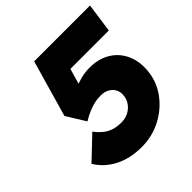

<svg xmlns="http://www.w3.org/2000/svg" viewBox="-190 -853 1004 1004"><g transform="rotate(-45 312.5 -350.5)"><path d="M293 7Q209 7 145.5 -25Q82 -57 45 -117L167 -233Q199 -191 232 -175Q265 -159 308 -159Q337 -159 360 -170.5Q383 -182 398 -202Q413 -222 416 -246Q420 -272 410.5 -292Q401 -312 380.5 -324Q360 -336 331 -336Q306 -336 285 -331Q264 -326 240.5 -316.5Q217 -307 187 -289L122 -394L212 -708H625L602 -546H275L339 -619L275 -397L202 -414Q228 -433 259.5 -447.5Q291 -462 325 -471Q359 -480 393 -480Q461 -480 510 -449.5Q559 -419 582 -364Q605 -309 595 -238Q585 -169 541.5 -113.5Q498 -58 433.5 -25.5Q369 7 293 7Z"/></g></svg>

Font: Lexend ExtBd
Style: Italic
Weight: 800
Italic angle: -8.13011°
Designer: Bonnie Shaver-Troup, Thomas Jockin
Foundry: Lexend
Version: Version 1.007